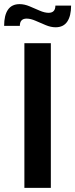

<svg xmlns="http://www.w3.org/2000/svg" viewBox="-41 -909 364 929"><path d="M77 0V-700H205V0ZM228 -777Q205 -777 180 -787.5Q155 -798 131 -808.5Q107 -819 88 -819Q55 -819 55 -784H-21Q-21 -835 -2.5 -862Q16 -889 54 -889Q77 -889 102 -878.5Q127 -868 151 -857.5Q175 -847 194 -847Q227 -847 227 -882H303Q303 -832 284.5 -804.5Q266 -777 228 -777Z"/></svg>

Font: Cabin VF Beta
Style: Regular
Weight: 400
Designer: Pablo Impallari
Foundry: Pablo Impallari. http://www.impallari.com Igino Marini. http://www.ikern.com
Version: Version 2.200